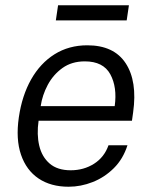

<svg xmlns="http://www.w3.org/2000/svg" viewBox="-20 -699 576 729"><path d="M240.5 10Q173 10 126.5 -21.2Q80 -52.5 59.8 -111.5Q39.5 -170.5 51.5 -253.5Q63.5 -336 98.2 -397.5Q133 -459 187.2 -493Q241.5 -527 311.5 -527Q412.5 -527 457.2 -458.8Q502 -390.5 485.5 -272.5L481 -240.5H126.5Q119 -188.5 129 -146Q139 -103.5 168.5 -78Q198 -52.5 248.5 -52.5Q298 -52.5 337 -77.2Q376 -102 392 -147.5H464Q447.5 -95.5 412.2 -60.5Q377 -25.5 332 -7.8Q287 10 240.5 10ZM134.5 -296H415.5Q425.5 -368 398.8 -417Q372 -466 302 -466Q252.5 -466 217.2 -440.8Q182 -415.5 161.2 -376.5Q140.5 -337.5 134.5 -296ZM192 -621.5 200.5 -679H469.5L461 -621.5Z"/></svg>

Font: Public Sans Light
Style: Italic
Weight: 300
Italic angle: -8°
Designer: The Public Sans project authors (U.S. Web Design System). Libre Franklin designed by Pablo Impallari and Rodrigo Fuenzal
Version: Version 1.007; ttfautohint (v1.8.1) -l 8 -r 50 -G 200 -x 14 